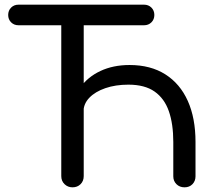

<svg xmlns="http://www.w3.org/2000/svg" viewBox="-20 -801 925 821"><path d="M769 0Q748 0 734.5 -13.5Q721 -27 721 -47V-194Q721 -271 702 -325.5Q683 -380 641 -409.5Q599 -439 529 -439Q474 -439 430.5 -424Q387 -409 362 -383Q337 -357 337 -323H291Q291 -381 323 -426.5Q355 -472 409.5 -497.5Q464 -523 534 -523Q624 -523 687 -483Q750 -443 783 -369.5Q816 -296 816 -194V-47Q816 -27 803 -13.5Q790 0 769 0ZM290 0Q270 0 256 -13.5Q242 -27 242 -48V-733Q242 -754 256 -767.5Q270 -781 290 -781Q311 -781 324.5 -767.5Q338 -754 338 -733V-48Q338 -27 324.5 -13.5Q311 0 290 0ZM59 -693Q40 -693 27.5 -705.5Q15 -718 15 -737Q15 -756 27.5 -768.5Q40 -781 59 -781H596Q615 -781 627.5 -768.5Q640 -756 640 -737Q640 -718 627.5 -705.5Q615 -693 596 -693Z"/></svg>

Font: Comfortaa SemiBold
Style: Regular
Weight: 600
Designer: Johan Aakerlund
Foundry: Johan Aakerlund
Version: Version 3.104; ttfautohint (v1.8.1.43-b0c9)